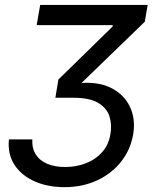

<svg xmlns="http://www.w3.org/2000/svg" viewBox="-20 -566 660 777"><path d="M240.2 191.4Q174.3 191.4 121.3 168.5Q68.4 145.5 39.3 102.1Q10.3 58.6 16.1 -2H110.8Q108.9 34.2 125 59.3Q141.1 84.5 171.9 97.2Q202.6 109.9 243.7 109.9Q287.6 109.9 326.4 95.2Q365.2 80.6 392.3 51Q419.4 21.5 426.8 -22.9Q433.6 -62 422.9 -95.5Q412.1 -128.9 377.4 -149.7Q342.8 -170.4 276.4 -170.4H204.1L216.3 -244.1L435.5 -458.5L436.5 -464.4H128.4L142.6 -545.9H577.6L565.9 -478L293 -213.9L294.9 -229Q375 -237.3 428.5 -210.7Q481.9 -184.1 505.6 -134.5Q529.3 -85 519 -22.9Q508.8 38.6 470.9 87.2Q433.1 135.7 373.8 163.6Q314.5 191.4 240.2 191.4Z"/></svg>

Font: Adwaita Sans
Style: Italic
Weight: 400
Italic angle: -9.39999°
Designer: Rasmus Andersson
Foundry: rsms
Version: Version 4.001;git-9221beed3